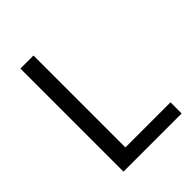

<svg xmlns="http://www.w3.org/2000/svg" viewBox="-189 -760 864 864"><g transform="rotate(-45 243.0 -328.0)"><path d="M89.8 -655.8H172.9V-70.8H460V0H89.8Z"/></g></svg>

Font: SourceSansPro-Regular
Style: Regular
Weight: 400
Designer: Paul D. Hunt
Foundry: Adobe Systems Incorporated
Version: Version 1.050;PS Version 1.000;hotconv 1.0.70;makeotf.lib2.5